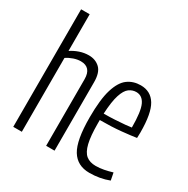

<svg xmlns="http://www.w3.org/2000/svg" viewBox="-169 -889 1024 1047"><g transform="rotate(30 343.0 -365.0)"><path d="M46 0V-740H100V-509Q124 -525 152 -534.5Q180 -544 209 -544Q251 -544 278.5 -518Q306 -492 306 -431V0H253V-419Q253 -494 187 -494Q166 -494 142.5 -486Q119 -478 100 -465V0Z M530 10Q454 10 417.5 -49.5Q381 -109 381 -253Q381 -367 400.5 -430Q420 -493 454.5 -518.5Q489 -544 536 -544Q599 -544 630.5 -492Q662 -440 662 -320Q662 -314 661.5 -302Q661 -290 661 -285Q630 -280 570.5 -274Q511 -268 436 -268Q436 -259 436 -247Q436 -168 447 -122.5Q458 -77 481 -58.5Q504 -40 541 -40Q566 -40 592 -45Q618 -50 644 -58L653 -12Q596 10 530 10ZM437 -309Q473 -309 508 -311Q543 -313 570 -315.5Q597 -318 608 -320Q608 -421 589.5 -460.5Q571 -500 533 -500Q509 -500 488.5 -485Q468 -470 454.5 -428.5Q441 -387 437 -309Z"/></g></svg>

Font: Georama Condensed Light
Style: Regular
Weight: 300
Width: 3
Designer: Jean-Baptiste Levee
Foundry: Production Type
Version: Version 1.000